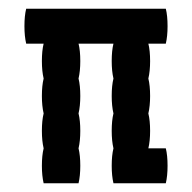

<svg xmlns="http://www.w3.org/2000/svg" viewBox="-20 -420 440 440"><path d="M360 -80Q364 -64 364 -40Q364 -17 360 0H240Q236 -17 236 -40Q236 -64 240 -80Q236 -97 236 -120Q236 -144 240 -160Q236 -177 236 -200Q236 -224 240 -240Q236 -257 236 -280Q236 -304 240 -320H160Q164 -304 164 -280Q164 -257 160 -240Q164 -224 164 -200Q164 -177 160 -160Q164 -144 164 -120Q164 -97 160 -80Q164 -64 164 -40Q164 -17 160 0H80Q76 -17 76 -40Q76 -64 80 -80Q76 -97 76 -120Q76 -144 80 -160Q76 -177 76 -200Q76 -224 80 -240Q76 -257 76 -280Q76 -304 80 -320H40Q36 -337 36 -360Q36 -384 40 -400H360Q364 -384 364 -360Q364 -337 360 -320H320Q324 -304 324 -280Q324 -257 320 -240Q324 -224 324 -200Q324 -177 320 -160Q324 -144 324 -120Q324 -97 320 -80Z"/></svg>

Font: VT323
Style: Regular
Weight: 400
Monospace: yes
Designer: Peter Hull
Version: Version 2.000